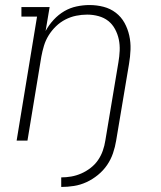

<svg xmlns="http://www.w3.org/2000/svg" viewBox="-20 -558 640 762"><path d="M223 184V146Q243 146 263 142.5Q283 139 302.5 130.5Q322 122 339.5 108.5Q357 95 369 77.5Q381 60 388 40Q395 20 398 0Q411 -78 424 -155.5Q437 -233 450 -311Q454 -334 455 -357Q456 -380 451.5 -401.5Q447 -423 436.5 -442.5Q426 -462 409.5 -475Q393 -488 371 -494Q349 -500 326 -500Q304 -500 282 -495.5Q260 -491 239.5 -480.5Q219 -470 202 -453.5Q185 -437 173 -417.5Q161 -398 154.5 -376.5Q148 -355 144 -333L89 0H46L127 -492H65V-530H177L161 -435Q174 -459 193 -479.5Q212 -500 235 -513.5Q258 -527 284 -532.5Q310 -538 335 -538Q364 -538 391 -531Q418 -524 439.5 -507.5Q461 -491 474 -467.5Q487 -444 493 -417Q499 -390 498 -361.5Q497 -333 492 -304L441 0Q437 25 428.5 50Q420 75 405 97Q390 119 368.5 136.5Q347 154 323 165Q299 176 273.5 180Q248 184 223 184Z"/></svg>

Font: Iosevka Curly Slab XLtEx
Style: Italic
Weight: 200
Width: 7
Italic angle: -9°
Monospace: yes
Designer: Belleve Invis
Foundry: Belleve Invis
Version: Version 11.1.0; ttfautohint (v1.8.3)